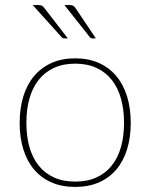

<svg xmlns="http://www.w3.org/2000/svg" viewBox="-20 -731 594 757"><path d="M276.5 -501Q329 -501 369.8 -482.8Q410.5 -464.5 438.5 -431.2Q466.5 -398 481 -351Q495.5 -304 495.5 -246.5Q495.5 -189 481 -142.2Q466.5 -95.5 438.5 -62.5Q410.5 -29.5 369.8 -11.8Q329 6 276.5 6Q224 6 183.2 -11.8Q142.5 -29.5 114.5 -62.5Q86.5 -95.5 72 -142.2Q57.5 -189 57.5 -246.5Q57.5 -304 72 -351Q86.5 -398 114.5 -431.2Q142.5 -464.5 183.2 -482.8Q224 -501 276.5 -501ZM276.5 -15Q324.5 -15 360.5 -31.5Q396.5 -48 420.8 -78.5Q445 -109 457 -151.5Q469 -194 469 -246.5Q469 -299 457 -342Q445 -385 420.8 -415.8Q396.5 -446.5 360.5 -463.2Q324.5 -480 276.5 -480Q228.5 -480 192.5 -463.2Q156.5 -446.5 132.2 -415.8Q108 -385 96 -342Q84 -299 84 -246.5Q84 -194 96 -151.5Q108 -109 132.2 -78.5Q156.5 -48 192.5 -31.5Q228.5 -15 276.5 -15ZM254 -711Q264 -711 268.8 -708.2Q273.5 -705.5 278.5 -698L358 -579.5H345.5Q337.5 -579.5 333.5 -585.5L234 -711ZM131.5 -711Q141.5 -711 146 -708.2Q150.5 -705.5 156 -698L247.5 -579.5H234Q226 -579.5 222 -585.5L109 -711Z"/></svg>

Font: Lato ExtraLight
Style: Regular
Weight: 275
Designer: Lukasz Dziedzic with Adam Twardoch and Botio Nikoltchev
Foundry: tyPoland Lukasz Dziedzic
Version: Version 2.015; 2015-08-06; http://www.latofonts.com/